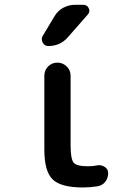

<svg xmlns="http://www.w3.org/2000/svg" viewBox="-20 -785 540 814"><path d="M392.6 -84Q409.2 -86.9 423.8 -77.6Q438.5 -68.4 438.5 -50.8Q438.5 -29.3 425.8 -13.7Q413.1 2 392.6 4.9Q360.4 9.8 332 9.8Q238.3 9.8 203.1 -24.4Q168 -58.6 168 -150.4V-463.9Q168 -487.3 184.1 -503.4Q200.2 -519.5 223.1 -519.5Q246.1 -519.5 262.7 -503.4Q279.3 -487.3 279.3 -463.9V-169.9Q279.3 -111.3 292 -95.7Q304.7 -80.1 351.6 -80.1Q374 -80.1 392.6 -84ZM184.6 -589.8Q168.9 -589.8 161.1 -604.5Q153.3 -619.1 161.1 -632.8L210.9 -715.8Q224.6 -739.3 248 -752Q271.5 -764.6 296.9 -764.6H333Q349.6 -764.6 356.4 -750Q363.3 -735.4 351.6 -722.7L267.6 -627Q235.4 -589.8 184.6 -589.8Z"/></svg>

Font: Rounded Mgen+ 1m medium
Style: Regular
Weight: 500
Designer: [Source Han Sans]
Ryoko NISHIZUKA  (kana & ideographs); Paul D. Hunt (Latin, Greek & Cyrillic); Wenlong ZHANG  (bopomofo
Version: Version 1.059.20150602